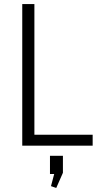

<svg xmlns="http://www.w3.org/2000/svg" viewBox="-20 -720 487 949"><path d="M136 -54H438V0H90V-700H150V-11ZM291 50V134L258 209L232 200L260 94L287 140H227V50Z"/></svg>

Font: Pathway Extreme 8pt Thin
Style: Regular
Weight: 100
Designer: Eduardo Rodriguez Tunni
Foundry: Eduardo Rodriguez Tunni
Version: Version 1.000